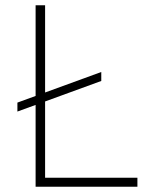

<svg xmlns="http://www.w3.org/2000/svg" viewBox="-20 -708 576 728"><path d="M46 -285V-319L364 -435V-401ZM115 0V-688H151V-34H501V0Z"/></svg>

Font: Saira Thin
Style: Regular
Weight: 100
Designer: Hector Gatti with collaboration of the Omnibus-Type team
Foundry: Omnibus-Type
Version: Version 1.101